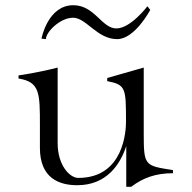

<svg xmlns="http://www.w3.org/2000/svg" viewBox="-20 -713 736 736"><path d="M156 -563C156 -590 210 -645 260 -645C311 -645 352 -563 429 -563C497 -563 556 -675 556 -675L545 -689C545 -689 481 -604 426 -604C370 -604 343 -693 261 -693C163 -693 139 -565 139 -565ZM464 3H483C528 -31 576 -49 643 -49V-61C534 -78 531 -77 531 -203V-454L391 -414V-402C462 -388 463 -376 463 -247C463 -214 456 -31 280 -31C247 -31 201 -80 201 -164V-454C133 -436 54 -424 51 -424V-412C133 -399 133 -356 133 -232V-146C133 -29 208 -3 276 -3C389 -3 441 -83 464 -153Z"/></svg>

Font: Cantique Normal
Style: Regular
Weight: 400
Designer: Sébastien Hayez
Foundry: Sébastien Hayez & Ariel Martín Pérez
Version: Version 1.000;hotconv 1.0.109;makeotfexe 2.5.65596